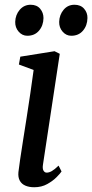

<svg xmlns="http://www.w3.org/2000/svg" viewBox="-20 -778 388 808"><path d="M124 10Q102.5 10 86.8 3.2Q71 -3.5 63.2 -17.8Q55.5 -32 57.5 -53.5Q59.5 -73 64.8 -107.5Q70 -142 77 -187Q84 -232 92 -282.2Q100 -332.5 107.5 -384.2Q115 -436 121.5 -483.5L59.5 -506.5L65.5 -539.5L209.5 -562.5L231.5 -551.5L161 -86.5Q158 -68.5 163 -60Q168 -51.5 176.5 -51.5Q186.5 -51.5 198 -58Q209.5 -64.5 226.5 -81L239 -56.5Q234 -48.5 218.5 -32.8Q203 -17 179 -3.5Q155 10 124 10ZM95 -627.5Q73.5 -627.5 58.5 -644.8Q43.5 -662 44 -686Q45 -716 63.2 -737Q81.5 -758 109 -758Q135 -758 149 -741.2Q163 -724.5 163 -702Q162.5 -670.5 144.2 -649Q126 -627.5 95 -627.5ZM280 -627.5Q258.5 -627.5 243.5 -644.8Q228.5 -662 229 -686Q230 -716 247.8 -737Q265.5 -758 293.5 -758Q319.5 -758 334 -741.2Q348.5 -724.5 348 -702Q347.5 -670.5 329.2 -649Q311 -627.5 280 -627.5Z"/></svg>

Font: Merriweather 28pt
Style: Italic
Weight: 400
Italic angle: -7.8°
Version: Version 2.101